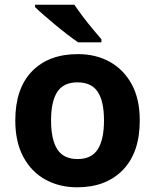

<svg xmlns="http://www.w3.org/2000/svg" viewBox="-20 -786 659 816"><path d="M574 -274Q574 -138 502.5 -64Q431 10 308 10Q232 10 172.5 -23Q113 -56 79 -119.5Q45 -183 45 -274Q45 -410 116 -483Q187 -556 311 -556Q388 -556 447 -523Q506 -490 540 -427.5Q574 -365 574 -274ZM197 -274Q197 -193 223.5 -151.5Q250 -110 310 -110Q369 -110 395.5 -151.5Q422 -193 422 -274Q422 -355 395.5 -395.5Q369 -436 309 -436Q250 -436 223.5 -395.5Q197 -355 197 -274ZM296 -766Q311 -744 331.5 -716.5Q352 -689 373.5 -663.5Q395 -638 411 -619V-606H312Q293 -619 267.5 -638.5Q242 -658 215.5 -680Q189 -702 166 -722Q143 -742 129 -756V-766Z"/></svg>

Font: Noto Sans Myanmar
Style: Bold
Weight: 700
Designer: Monotype Design Team
Foundry: Monotype Imaging Inc.
Version: Version 2.107; ttfautohint (v1.8.4.7-5d5b)